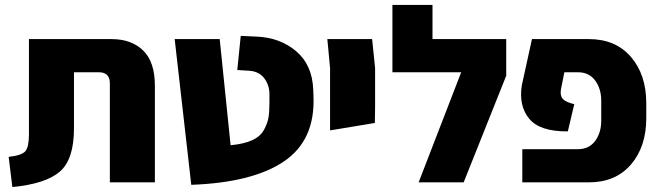

<svg xmlns="http://www.w3.org/2000/svg" viewBox="-20 -737 2657 776"><path d="M30 19 15 -103Q69 -109 83 -126.5Q97 -144 97 -194V-579H431Q511 -579 558.5 -533Q606 -487 606 -390V0H424V-400Q424 -445 379 -445H279V-218Q279 -93 222 -43.5Q165 6 30 19Z M753 10 686 -579H868L912 -150Q965 -155 998.5 -170Q1032 -185 1046.5 -211.5Q1061 -238 1065 -261Q1069 -284 1069 -322V-357Q1069 -392 1048.5 -420Q1028 -448 988 -451L939 -454L953 -592L1018 -589Q1112 -585 1177 -530Q1242 -475 1246 -375L1247 -347Q1254 -170 1127.5 -84.5Q1001 1 753 10Z M1314 -210V-462L1303 -579H1484L1496 -462V-303L1495 -240Z M1728 -579H2026V-431L1854 0H1672L1844 -445H1566V-717H1728Z M2091 0V-134H2315Q2361 -134 2385.5 -167.5Q2410 -201 2410 -249V-330Q2410 -378 2385.5 -411.5Q2361 -445 2315 -445H2261L2247 -375Q2243 -350 2255 -337Q2267 -324 2301 -316L2275 -206Q2162 -205 2119 -257Q2076 -309 2089 -392L2130 -579H2360Q2468 -579 2530 -507Q2592 -435 2592 -320V-259Q2592 -144 2530 -72Q2468 0 2360 0Z"/></svg>

Font: Assistant ExtraBold
Style: Regular
Weight: 800
Designer: Hebrew By Ben Nathan, Latin by Paul Hunt
Version: Version 2.001;PS 002.001;hotconv 1.0.88;makeotf.lib2.5.64775